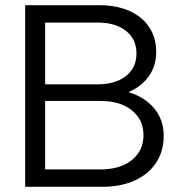

<svg xmlns="http://www.w3.org/2000/svg" viewBox="-20 -720 697 740"><path d="M77 0V-700H361Q429 -700 478.5 -678Q528 -656 555 -615.5Q582 -575 582 -520Q582 -466 553.5 -426Q525 -386 475 -365Q538 -346 574.5 -302Q611 -258 611 -197Q611 -137 581.5 -92.5Q552 -48 498.5 -24Q445 0 373 0ZM154 -395H357Q425 -395 465.5 -427Q506 -459 506 -514Q506 -569 465.5 -601Q425 -633 357 -633H154ZM154 -67H367Q443 -67 488 -103Q533 -139 533 -199Q533 -259 488 -295Q443 -331 367 -331H154Z"/></svg>

Font: Red Hat Display
Style: Regular
Weight: 300
Designer: Pentagram, MCKL
Foundry: Pentagram, MCKL
Version: Version 1.023